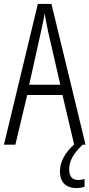

<svg xmlns="http://www.w3.org/2000/svg" viewBox="-20 -734 454 974"><path d="M331 126C331 83 351 46 399 0H414L241 -714H172L0 0H58L118 -252H297L356 -1C311 39 284 87 284 135C284 190 314 220 368 220C385 220 399 217 409 213V174C402 176 390 179 376 179C347 179 331 161 331 126ZM224 -574 286 -304H128L188 -574C196 -609 202 -637 206 -667C211 -637 217 -609 224 -574Z"/></svg>

Font: Noto Sans Gujarati ExtraCondensed Light
Style: Regular
Weight: 300
Width: 2
Designer: Jelle Bosma - Monotype Design Team, Universal Thirst
Foundry: Monotype Imaging Inc.
Version: Version 2.106